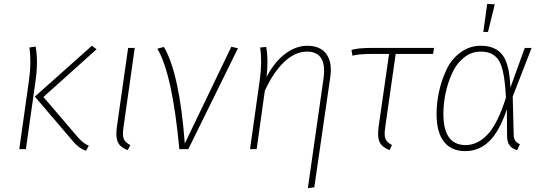

<svg xmlns="http://www.w3.org/2000/svg" viewBox="-20 -766 2793 986"><path d="M422 8Q388 -2 357 -38L159 -270L452 -531L476 -513L203 -268L380 -61Q409 -28 436 -18ZM79 0 129 -355Q142 -448 131 -522L163 -527Q177 -449 162 -347L113 0Z M672 -520 614 -111Q608 -70 616 -52Q624 -34 649 -21L636 5Q598 -9 585.5 -35.5Q573 -62 580 -113L638 -520Z M822 -525Q902 -387 929 -29L1168 -526L1202 -518L947 0H901Q865 -387 788 -516Z M1561 200 1642 -367Q1659 -501 1556 -501Q1496 -501 1440 -448.5Q1384 -396 1340 -300L1298 0H1264L1314 -355Q1327 -448 1316 -522L1347 -525Q1359 -462 1349 -371Q1390 -449 1445 -490Q1500 -531 1558 -531Q1625 -531 1656 -488.5Q1687 -446 1676 -369L1594 196Z M2012 -489 1958 -111Q1952 -70 1960 -52Q1968 -34 1993 -21L1981 5Q1943 -9 1930 -35.5Q1917 -62 1924 -113L1978 -489H1888Q1822 -489 1790 -480L1785 -509Q1812 -520 1896 -520H2209L2204 -489Z M2482 -746 2521 -744 2486 -602H2462ZM2450 -531Q2524 -531 2560.5 -483.5Q2597 -436 2601 -316L2675 -520H2710L2613 -270L2618 -74Q2619 -36 2650 -26L2636 5Q2584 -8 2584 -67L2583 -205Q2545 -92 2493 -41Q2441 10 2369 10Q2298 10 2260 -38Q2222 -86 2222 -181Q2222 -237 2234.5 -295Q2247 -353 2272.5 -407.5Q2298 -462 2344.5 -496.5Q2391 -531 2450 -531ZM2449 -501Q2400 -501 2361.5 -469.5Q2323 -438 2301 -388.5Q2279 -339 2268 -286Q2257 -233 2257 -181Q2257 -21 2371 -21Q2433 -21 2484.5 -76Q2536 -131 2578 -264Q2572 -402 2544 -451.5Q2516 -501 2449 -501Z"/></svg>

Font: Fira Sans UltraLight
Style: Italic
Weight: 200
Italic angle: -8°
Designer: Carrois Corporate & Edenspiekermann AG
Foundry: Carrois Corporate GbR & Edenspiekermann AG
Version: Version 4.203;PS 004.203;hotconv 1.0.88;makeotf.lib2.5.64775